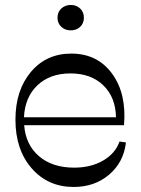

<svg xmlns="http://www.w3.org/2000/svg" viewBox="-20 -743 568 771"><path d="M275.9 7.8Q172.4 7.8 107.2 -67.1Q42 -142.1 42 -262.2Q42 -380.4 104 -454.1Q166 -527.8 266.1 -527.8Q371.1 -527.8 429.9 -447.5Q488.8 -367.2 478 -240.2H77.1Q83 -161.6 136.7 -115.7Q190.4 -69.8 277.8 -69.8Q345.2 -69.8 394.3 -98.4Q443.4 -127 460 -174.8L485.8 -170.9Q476.6 -91.3 418.2 -41.7Q359.9 7.8 275.9 7.8ZM302 -635.3Q287.1 -621.1 264.2 -621.1Q241.2 -621.1 226.1 -635.3Q210.9 -649.4 210.9 -671.9Q210.9 -694.3 226.1 -708.7Q241.2 -723.1 264.2 -723.1Q287.1 -723.1 302 -708.7Q316.9 -694.3 316.9 -671.9Q316.9 -649.4 302 -635.3ZM76.2 -272H445.8Q444.3 -352.5 394.8 -400.4Q345.2 -448.2 263.2 -448.2Q180.7 -448.2 130.4 -400.6Q80.1 -353 76.2 -272Z"/></svg>

Font: Ribes
Style: Regular
Weight: 400
Designer: Luigi Gorlero
Foundry: Collletttivo
Version: Version 2.100;Glyphs 3.2 (3217)